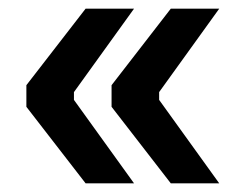

<svg xmlns="http://www.w3.org/2000/svg" viewBox="-20 -506 569 444"><path d="M238 -259V-309L375 -486H487L348 -293V-275L487 -82H375ZM41 -309 178 -486H290L151 -293V-275L290 -82H178L41 -259Z"/></svg>

Font: Mozilla Headline BETA SemiBold
Style: Regular
Weight: 600
Designer: Studio DRAMA
Foundry: Studio DRAMA
Version: Version 0.100